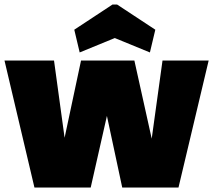

<svg xmlns="http://www.w3.org/2000/svg" viewBox="-21 -833 947 853"><path d="M906 -564 772 0H522L454 -318L382 0H132L-1 -564H219L266 -221L339 -564H576L653 -217L701 -564ZM333 -600 309 -701 479 -813H499L669 -701L645 -600L489 -664Z"/></svg>

Font: Fz Poppins Black
Style: Regular
Weight: 900
Designer: Ninad Kale (Devanagari), Jonny Pinhorn (Latin)
Foundry: Indian Type Foundry
Version: Vit hóa bi Vntype.Com & FontZin.Com